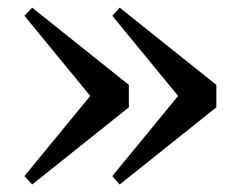

<svg xmlns="http://www.w3.org/2000/svg" viewBox="-20 -537 624 510"><path d="M322.3 -311.5V-252L65.4 -46.9L44.9 -69.3L219.7 -282.2L44.9 -495.1L65.4 -516.6ZM297.9 -516.6 554.7 -311.5V-252L297.9 -46.9L278.3 -69.3L453.1 -282.2L278.3 -495.1Z"/></svg>

Font: GenYoMin TW TTF Bold
Style: Regular
Weight: 700
Version: Version 1.300